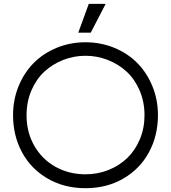

<svg xmlns="http://www.w3.org/2000/svg" viewBox="-20 -966 890 999"><path d="M118.2 -366.2Q118.2 -277.3 158.9 -206.8Q199.7 -136.2 269.5 -97.7Q339.4 -59.1 424.8 -59.1Q488.8 -59.1 545.2 -81.8Q601.6 -104.5 642.8 -144.5Q684.1 -184.6 708 -242.2Q731.9 -299.8 731.9 -366.2Q731.9 -436 706.5 -495.1Q681.2 -554.2 638.7 -593.3Q596.2 -632.3 540.8 -654.1Q485.4 -675.8 424.8 -675.8Q364.3 -675.8 308.8 -654.1Q253.4 -632.3 210.9 -593.3Q168.5 -554.2 143.3 -495.1Q118.2 -436 118.2 -366.2ZM47.9 -367.2Q47.9 -447.3 76.7 -517.6Q105.5 -587.9 155.3 -638.2Q205.1 -688.5 275.1 -717.3Q345.2 -746.1 424.8 -746.1Q504.4 -746.1 574.5 -717.3Q644.5 -688.5 694.3 -638.2Q744.1 -587.9 772.9 -517.6Q801.8 -447.3 801.8 -367.2Q801.8 -260.3 755.1 -173.8Q708.5 -87.4 622.1 -37.1Q535.6 13.2 424.8 13.2Q314 13.2 227.5 -37.1Q141.1 -87.4 94.5 -173.8Q47.9 -260.3 47.9 -367.2ZM387.2 -795.9 441.9 -945.8H529.8L452.1 -795.9Z"/></svg>

Font: Kreadon
Style: Regular
Weight: 400
Designer: kohakuno
Foundry: StudioGnu
Version: Version 1.000;Glyphs 3.1.2 (3151)